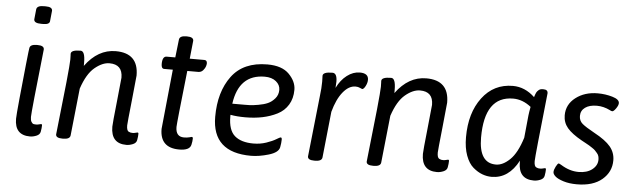

<svg xmlns="http://www.w3.org/2000/svg" viewBox="-48 -928 3680 1111"><g transform="rotate(5 1792.0 -373.0)"><path d="M178 -752Q216 -752 216 -730L210 -671Q210 -649 172 -649H160Q118 -649 118 -671L124 -730Q127 -752 166 -752ZM150 -525Q188 -525 188 -503Q148 -137 148 -107Q148 -88 154 -78.5Q160 -69 166 -67.5Q172 -66 183 -66Q190 -66 199 -68.5Q208 -71 210 -71Q216 -71 216 -64Q216 -49 212 -27Q209 -10 189.5 -2Q170 6 152 6Q63 6 63 -89Q63 -108 73 -211Q83 -314 93 -408.5Q103 -503 104 -503Q107 -525 146 -525Z M770 -71Q776 -71 776 -64Q776 -49 772 -27Q769 -10 749.5 -2Q730 6 712 6Q622 6 622 -92Q622 -110 636 -240.5Q650 -371 650 -379Q650 -456 574 -456Q533 -456 488.5 -419Q444 -382 415 -295L386 -20Q383 2 344 2H340Q302 2 302 -19Q346 -410 346 -457Q346 -471 345.5 -480.5Q345 -490 345 -491Q345 -514 401 -514Q427 -514 427 -447V-428Q501 -529 604 -529Q736 -529 736 -399Q736 -391 721.5 -254.5Q707 -118 707 -107Q707 -92 710 -83Q713 -74 719.5 -71Q726 -68 730.5 -67Q735 -66 743 -66Q750 -66 759 -68.5Q768 -71 770 -71Z M1007 -650Q1045 -650 1045 -628L1034 -523H1119Q1135 -523 1135 -504Q1135 -499 1132 -488Q1129 -477 1118 -464Q1107 -451 1090 -451H1026Q992 -143 992 -123Q992 -66 1040 -66Q1058 -66 1071 -69.5Q1084 -73 1085 -73Q1092 -73 1092 -64Q1092 -48 1087 -27Q1079 6 1019 6Q907 6 907 -104L942 -451H892Q875 -451 875 -478Q875 -523 900 -523H950L962 -628Q965 -650 1003 -650Z M1383 -213Q1334 -213 1297 -220V-210Q1297 -131 1334.5 -98.5Q1372 -66 1443 -66Q1483 -66 1518 -78Q1553 -90 1573.5 -102.5Q1594 -115 1598 -115Q1605 -115 1605 -103Q1605 -84 1600 -58Q1594 -27 1538 -10.5Q1482 6 1436 6Q1210 6 1210 -201Q1210 -346 1278 -437.5Q1346 -529 1485 -529Q1570 -529 1611.5 -486.5Q1653 -444 1653 -396Q1653 -346 1630.5 -309Q1608 -272 1568.5 -252Q1529 -232 1483 -222.5Q1437 -213 1383 -213ZM1476 -457Q1326 -457 1302 -285H1373Q1390 -285 1405 -285.5Q1420 -286 1452.5 -291.5Q1485 -297 1507.5 -307Q1530 -317 1548 -338Q1566 -359 1566 -388Q1566 -417 1541.5 -437Q1517 -457 1476 -457Z M2022 -529Q2072 -529 2072 -491Q2072 -473 2062 -454Q2052 -435 2043 -435Q2041 -435 2030 -440.5Q2019 -446 2004 -446Q1965 -446 1931 -404Q1897 -362 1877 -288L1849 -20Q1846 2 1807 2H1803Q1765 2 1765 -19L1803 -373Q1809 -421 1809 -457Q1809 -467 1808.5 -477.5Q1808 -488 1808 -491Q1808 -514 1864 -514Q1891 -514 1891 -464Q1891 -452 1889 -428Q1912 -475 1947.5 -502Q1983 -529 2022 -529Z M2574 -71Q2580 -71 2580 -64Q2580 -49 2576 -27Q2573 -10 2553.5 -2Q2534 6 2516 6Q2426 6 2426 -92Q2426 -110 2440 -240.5Q2454 -371 2454 -379Q2454 -456 2378 -456Q2337 -456 2292.5 -419Q2248 -382 2219 -295L2190 -20Q2187 2 2148 2H2144Q2106 2 2106 -19Q2150 -410 2150 -457Q2150 -471 2149.5 -480.5Q2149 -490 2149 -491Q2149 -514 2205 -514Q2231 -514 2231 -447V-428Q2305 -529 2408 -529Q2540 -529 2540 -399Q2540 -391 2525.5 -254.5Q2511 -118 2511 -107Q2511 -92 2514 -83Q2517 -74 2523.5 -71Q2530 -68 2534.5 -67Q2539 -66 2547 -66Q2554 -66 2563 -68.5Q2572 -71 2574 -71Z M3137 -71Q3143 -71 3143 -64Q3143 -49 3139 -27Q3136 -10 3116.5 -2Q3097 6 3079 6Q2989 6 2989 -92V-102Q2932 6 2833 6Q2806 6 2779 -4Q2752 -14 2725.5 -36.5Q2699 -59 2682.5 -103.5Q2666 -148 2666 -210Q2666 -351 2733 -440Q2800 -529 2911 -529Q2981 -529 3038 -475Q3044 -494 3048 -502Q3052 -510 3061 -517.5Q3070 -525 3083 -525H3089Q3114 -525 3114 -504Q3074 -134 3074 -107Q3074 -92 3077 -83Q3080 -74 3086.5 -71Q3093 -68 3097.5 -67Q3102 -66 3110 -66Q3117 -66 3126 -68.5Q3135 -71 3137 -71ZM3015 -367Q3017 -385 3023 -417Q2974 -456 2919 -456Q2753 -456 2753 -216Q2753 -67 2852 -67Q2892 -67 2933 -106.5Q2974 -146 3002 -236Z M3404 -529Q3448 -529 3489 -517Q3530 -505 3530 -483Q3530 -470 3517 -451.5Q3504 -433 3496 -433Q3490 -433 3482 -438Q3444 -457 3405 -457Q3362 -457 3337 -439Q3312 -421 3312 -390Q3312 -362 3332 -345Q3352 -328 3403 -300Q3470 -264 3498.5 -229.5Q3527 -195 3527 -150Q3527 -83 3474.5 -38.5Q3422 6 3328 6Q3284 6 3250.5 -4.5Q3217 -15 3202.5 -28Q3188 -41 3188 -53Q3188 -66 3198 -85.5Q3208 -105 3214 -105Q3217 -105 3229 -98Q3280 -66 3332 -66Q3381 -66 3411 -89.5Q3441 -113 3441 -147Q3441 -157 3438.5 -166.5Q3436 -176 3428.5 -184.5Q3421 -193 3416 -198.5Q3411 -204 3398 -212.5Q3385 -221 3379.5 -224.5Q3374 -228 3357 -237Q3340 -246 3335 -249Q3276 -282 3250 -313Q3224 -344 3224 -386Q3224 -449 3276 -489Q3328 -529 3404 -529Z"/></g></svg>

Font: Asap
Style: Italic
Weight: 400
Italic angle: -6°
Designer: Pablo Cosgaya
Foundry: Pablo Cosgaya
Version: Version 1.007;PS 001.007;hotconv 1.0.70;makeotf.lib2.5.58329